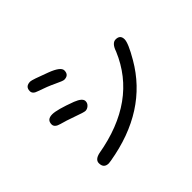

<svg xmlns="http://www.w3.org/2000/svg" viewBox="-156 -1018 1312 1312"><g transform="rotate(-45 500.0 -362.5)"><path d="M188.5 -23.4Q188.5 -57.6 239.3 -69.3Q670.9 -143.6 811.5 -479.5Q832 -541 868.2 -541Q912.1 -541 912.1 -498Q912.1 -460.9 851.6 -357.4Q671.9 -46.9 258.8 22.5L236.3 25.4Q188.5 25.4 188.5 -23.4ZM200.2 -485.4Q245.1 -485.4 365.2 -440.4Q424.8 -417 424.8 -387.7Q424.8 -368.2 409.7 -354.5Q394.5 -340.8 377 -340.8Q363.3 -340.8 296.9 -365.2Q231.4 -388.7 193.4 -398.4Q147.5 -410.2 147.5 -439.5Q147.5 -485.4 200.2 -485.4ZM252 -750Q268.6 -750 382.8 -706.1Q470.7 -672.9 470.7 -638.7Q470.7 -593.8 424.8 -593.8Q413.1 -593.8 360.4 -619.1Q311.5 -642.6 242.2 -666Q203.1 -677.7 203.1 -705.1Q203.1 -750 252 -750Z"/></g></svg>

Font: jf-openhuninn-2.0
Style: Regular
Weight: 400
Designer: [Kosugi Maru]
Designed by MOTOYA      

[Varela Round]
Joe Prince (Latin component); Avraham Cornfeld (Hebrew component)
Foundry: justfont CO.,LTD.
Version: 2.0